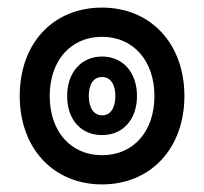

<svg xmlns="http://www.w3.org/2000/svg" viewBox="-20 -498 538 506"><path d="M249 -12C377 -12 466 -107 466 -245C466 -383 377 -478 249 -478C120 -478 32 -384 32 -245C32 -107 121 -12 249 -12ZM249 -89C166 -89 111 -152 111 -245C111 -338 166 -401 249 -401C331 -401 387 -338 387 -245C387 -152 332 -89 249 -89ZM249 -142C304 -142 341 -183 341 -245C341 -307 304 -349 249 -349C194 -349 157 -307 157 -245C157 -182 194 -142 249 -142ZM249 -194C228 -194 214 -213 214 -245C214 -277 227 -295 249 -295C271 -295 284 -276 284 -245C284 -213 271 -194 249 -194Z"/></svg>

Font: Noto Sans Thai Looped UI Narrow
Style: Bold
Weight: 700
Width: 4
Designer: Cadson Demak Team
Foundry: Cadson Demak Co., Ltd.
Version: Version 1.000